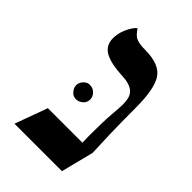

<svg xmlns="http://www.w3.org/2000/svg" viewBox="-190 -692 767 767"><g transform="rotate(45 193.5 -308.5)"><path d="M338.4 -417Q339.4 -395 339.4 -323Q339.4 -251 344.7 -138.2L309.6 0H41.5L91.8 -138.2H287.1L286.1 -175.3Q286.1 -258.3 289.8 -300.8Q293.5 -343.3 293.5 -360.6Q293.5 -377.9 290.3 -391.8Q287.1 -405.8 278.3 -416Q259.8 -436.5 216.3 -439Q172.9 -441.4 147.9 -447.3Q123 -453.1 107.4 -462.9Q78.1 -481.9 78.1 -519.5Q78.1 -559.6 103.5 -599.6Q111.3 -611.8 119.6 -617.2Q135.7 -593.8 146.5 -587.9Q164.1 -577.6 202.6 -577.6Q284.7 -577.6 312.5 -533.7Q335 -498 338.4 -417ZM187 -282.7Q187 -257.8 162.1 -246.1Q154.8 -242.7 146.5 -242.7Q130.9 -242.7 122.1 -251.5Q106.9 -266.6 106.9 -282.7Q106.9 -298.8 118.7 -310.8Q130.4 -322.8 142.6 -322.8Q154.8 -322.8 162.1 -319.6Q169.4 -316.4 174.8 -310.5Q187 -298.8 187 -282.7Z"/></g></svg>

Font: Cardo-Italic
Style: Italic
Weight: 400
Italic angle: -12°
Designer: David J. Perry
Foundry: David J. Perry
Version: Version 0.991